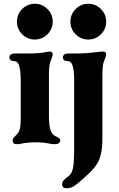

<svg xmlns="http://www.w3.org/2000/svg" viewBox="-20 -756 634 1020"><path d="M47 -10Q47 -16 51 -22Q55 -28 61 -33Q71 -43 76 -50Q85 -63 87.5 -80.5Q90 -98 90 -130V-332Q90 -385 80 -412Q76 -422 69 -427Q62 -432 50 -432Q41 -432 35.5 -437.5Q30 -443 30 -452Q30 -460 37.5 -466Q45 -472 60 -472H138Q188 -472 223 -479Q234.1 -482 243.4 -482Q260 -482 260 -467Q260 -458 249 -432Q243 -417.8 241.5 -398.9Q240 -380 240 -343V-332V-140Q240 -83 250 -60Q260 -38 280 -30Q300 -22 300 -10Q300 -1 292.5 4.5Q285 10 270 10Q259 10 237 6Q209 0 169 0Q127.3 0 94 7Q82 10 70 10Q47 10 47 -10ZM70 -640.8Q70 -680 97.8 -708Q125.6 -736 164.8 -736Q204 -736 232 -708.2Q260 -680.4 260 -641.2Q260 -602 232.2 -574Q204.4 -546 165.2 -546Q126 -546 98 -573.8Q70 -601.6 70 -640.8ZM310 224Q310 202 339 184Q361 170 367.5 138Q374 106 374 23V-332Q374 -385 364 -412Q360 -422 353 -427Q346 -432 334 -432Q325 -432 319.5 -437.5Q314 -443 314 -452Q314 -460 321.5 -466Q329 -472 344 -472H402Q436 -472 492 -479Q515 -482 527 -482Q544 -482 544 -467Q544 -458 533 -432Q527 -418 525.5 -399Q524 -380 524 -343V-332V-18Q524 51 507 92Q490 133 443 174L422 193Q393 220 374.5 232Q356 244 333 244Q310 244 310 224ZM354 -640.8Q354 -680 381.8 -708Q409.6 -736 448.8 -736Q488 -736 516 -708.2Q544 -680.4 544 -641.2Q544 -602 516.2 -574Q488.4 -546 449.2 -546Q410 -546 382 -573.8Q354 -601.6 354 -640.8Z"/></svg>

Font: Raigarh
Style: Regular
Weight: 400
Designer: jaikishan Patel
Foundry: MagicType
Version: Version 1.000;FEAKit 1.0